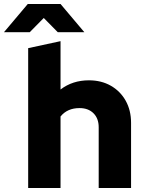

<svg xmlns="http://www.w3.org/2000/svg" viewBox="-91 -941 722 961"><path d="M50 0V-700L212 -735V-493Q272 -539 354 -539Q416 -539 463.5 -512Q511 -485 538 -437Q565 -389 565 -326V0H403V-304Q403 -348 377 -374Q351 -400 307 -400Q246 -400 212 -358V0ZM198 -780 128 -851 58 -780H-71L48 -921H212L331 -780Z"/></svg>

Font: Red Hat Display Black
Style: Regular
Weight: 900
Designer: Pentagram, MCKL
Foundry: Pentagram, MCKL
Version: Version 1.023; ttfautohint (v1.8.3)